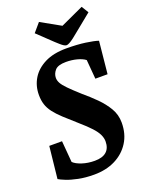

<svg xmlns="http://www.w3.org/2000/svg" viewBox="-157 -916 767 1005"><g transform="rotate(-20 226.0 -414.0)"><path d="M189 11Q141 11 102 3Q63 -5 37 -15.5Q11 -26 0 -33L19 -211H90L100 -92Q115 -77 147 -66.5Q179 -56 217 -56Q260 -56 282 -75.5Q304 -95 304 -133Q304 -151 295 -170.5Q286 -190 264 -214Q242 -238 205 -270Q164 -306 136 -332Q108 -358 91 -380.5Q74 -403 66.5 -426.5Q59 -450 59 -480Q59 -530 83.5 -570.5Q108 -611 156.5 -635.5Q205 -660 277 -660Q337 -660 383 -653.5Q429 -647 452 -639L434 -459H366L357 -566Q340 -579 311.5 -586.5Q283 -594 251 -594Q206 -594 189.5 -575Q173 -556 173 -533Q173 -519 181 -504Q189 -489 210.5 -467Q232 -445 272 -409Q308 -379 341 -346Q374 -313 395.5 -276.5Q417 -240 417 -196Q417 -133 387.5 -86.5Q358 -40 307 -14.5Q256 11 189 11ZM285 -675Q278 -675 269.5 -680.5Q261 -686 251.5 -694.5Q242 -703 232 -712L149 -791L190 -839L299 -778L427 -837L451 -798L360 -724Q341 -708 326.5 -697Q312 -686 301.5 -680.5Q291 -675 285 -675Z"/></g></svg>

Font: Faustina Light
Style: Bold Italic
Weight: 700
Italic angle: -8°
Version: Version 1.200